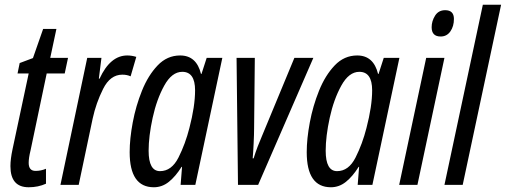

<svg xmlns="http://www.w3.org/2000/svg" viewBox="-20 -780 2134 810"><path d="M174 -5V-68Q153 -59 130 -59Q101 -59 101 -93Q101 -114 109 -146L177 -470H253L267 -536H192L218 -658H162L119 -535L63 -514L54 -470H101L33 -151Q24 -109 24 -79Q24 10 101 10Q141 10 174 -5Z M312 0 371 -280Q385 -345 415 -405Q445 -465 496 -465Q516 -465 531 -458L555 -540Q536 -546 517 -546Q445 -546 400 -448H397L408 -536H348L235 0Z M607 -144Q607 -205 624 -283Q641 -361 673 -419Q705 -477 749 -477Q803 -477 803 -399Q803 -332 779 -240Q762 -173 733 -115.5Q704 -58 655 -58Q607 -58 607 -144ZM746 -76H748L742 0H804L918 -536H852L830 -468H828Q809 -546 740 -546Q685 -546 645 -504Q605 -462 579 -397.5Q553 -333 540 -263.5Q527 -194 527 -138Q527 10 629 10Q664 10 692.5 -13Q721 -36 746 -76Z M1069 0 1302 -536H1222L1086 -208Q1076 -185 1067 -161.5Q1058 -138 1050 -112H1046Q1048 -132 1050 -173.5Q1052 -215 1052 -239L1055 -536H978L984 0Z M1354 -144Q1354 -205 1371 -283Q1388 -361 1420 -419Q1452 -477 1496 -477Q1550 -477 1550 -399Q1550 -332 1526 -240Q1509 -173 1480 -115.5Q1451 -58 1402 -58Q1354 -58 1354 -144ZM1493 -76H1495L1489 0H1551L1665 -536H1599L1577 -468H1575Q1556 -546 1487 -546Q1432 -546 1392 -504Q1352 -462 1326 -397.5Q1300 -333 1287 -263.5Q1274 -194 1274 -138Q1274 10 1376 10Q1411 10 1439.5 -13Q1468 -36 1493 -76Z M1895 -700Q1895 -737 1858 -737Q1830 -737 1815.5 -714Q1801 -691 1801 -665Q1801 -626 1839 -626Q1865 -626 1880 -647.5Q1895 -669 1895 -700ZM1741 0 1855 -536H1778L1664 0Z M1932 0 2094 -760H2017L1855 0Z"/></svg>

Font: Noto Sans Display Condensed
Style: Italic
Weight: 400
Width: 3
Designer: Monotype Design team
Foundry: Monotype Imaging Inc.
Version: 1.000